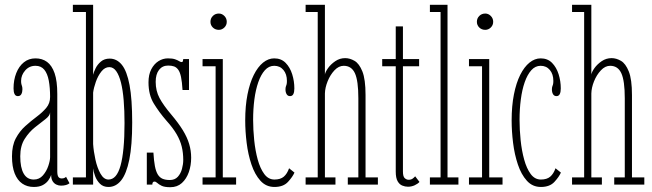

<svg xmlns="http://www.w3.org/2000/svg" viewBox="-20 -770 2722 801"><path d="M121 10Q93.5 10 73 -4Q52.5 -18 41.2 -46.5Q30 -75 30 -118Q30 -163 46 -193Q62 -223 85.8 -244.2Q109.5 -265.5 133.2 -283.2Q157 -301 173 -320Q189 -339 189 -365.5Q189 -404.5 183.5 -433.8Q178 -463 164.8 -479.2Q151.5 -495.5 128 -495.5Q102 -495.5 85 -476Q68 -456.5 68 -432.5Q68 -423 69.5 -418.2Q71 -413.5 72.2 -409.2Q73.5 -405 73.5 -397Q73.5 -385.5 69 -377.2Q64.5 -369 54.5 -369Q45 -369 40.8 -377.5Q36.5 -386 36.5 -401Q36.5 -436.5 47.8 -465Q59 -493.5 79.5 -510Q100 -526.5 128 -526.5Q156 -526.5 176.2 -511.8Q196.5 -497 207.8 -464.5Q219 -432 219 -378V-55.5Q219 -38 223.8 -31.8Q228.5 -25.5 237.5 -25.5Q244.5 -25.5 249 -27.8Q253.5 -30 255.5 -32.5L270 -5.5Q265 -1 255.5 1.8Q246 4.5 234.5 4.5Q224.5 4.5 215 0Q205.5 -4.5 199.5 -14.2Q193.5 -24 193.5 -40Q190 -29.5 181.8 -17.8Q173.5 -6 158.8 2Q144 10 121 10ZM121 -21Q144 -21 159 -38.2Q174 -55.5 181.5 -77.8Q189 -100 189 -114.5V-301Q188 -287 169 -272.5Q150 -258 125.8 -238.8Q101.5 -219.5 83 -190.5Q64.5 -161.5 64.5 -118Q64.5 -70.5 78.8 -45.8Q93 -21 121 -21Z M432.5 10Q410.5 10 397 -3.5Q383.5 -17 376.8 -35.2Q370 -53.5 368.5 -67.5V0H284V-30H338.5V-720H284V-750H368.5V-458Q371 -469 378.8 -485Q386.5 -501 401 -513.2Q415.5 -525.5 437.5 -525.5Q467.5 -525.5 488.5 -499.5Q509.5 -473.5 520.5 -415Q531.5 -356.5 531.5 -259Q531.5 -163.5 519.5 -104.2Q507.5 -45 485.5 -17.5Q463.5 10 432.5 10ZM432.5 -21Q449.5 -21 462 -35.2Q474.5 -49.5 482.8 -78.8Q491 -108 495.2 -152.2Q499.5 -196.5 499.5 -256.5Q499.5 -308.5 496 -351.2Q492.5 -394 484.8 -425Q477 -456 465 -473Q453 -490 436 -490Q417.5 -490 403 -471.8Q388.5 -453.5 379.8 -428.5Q371 -403.5 368.5 -383.5V-169Q370.5 -139 378 -104.5Q385.5 -70 399.2 -45.5Q413 -21 432.5 -21Z M690.5 11Q666.5 11 654.2 5Q642 -1 636 -6.8Q630 -12.5 624.5 -12.5Q619.5 -12.5 617.5 -9Q615.5 -5.5 615.5 0H592.5V-133.5H620Q622 -99.5 626.2 -77.2Q630.5 -55 638.2 -42.2Q646 -29.5 658.2 -24.2Q670.5 -19 688.5 -19Q709.5 -19 721.8 -32.5Q734 -46 739.2 -65.5Q744.5 -85 744.5 -103Q744.5 -132.5 738.2 -158.2Q732 -184 716.8 -210.2Q701.5 -236.5 674 -267Q644 -301.5 621.8 -337.8Q599.5 -374 599.5 -426.5Q599.5 -458.5 611 -480.8Q622.5 -503 641 -514.8Q659.5 -526.5 680.5 -526.5Q699 -526.5 710 -522.8Q721 -519 727.2 -515Q733.5 -511 737.5 -511Q741.5 -511 742.8 -514.2Q744 -517.5 744.5 -523.5H768.5V-394.5H741.5Q739.5 -428.5 735.2 -448.8Q731 -469 723.5 -479.2Q716 -489.5 705.8 -493Q695.5 -496.5 681.5 -496.5Q657.5 -496.5 643.5 -478.5Q629.5 -460.5 629.5 -428.5Q629.5 -391 645.5 -361Q661.5 -331 695 -291.5Q724.5 -256.5 742.8 -226.8Q761 -197 769.2 -169.2Q777.5 -141.5 777.5 -112Q777.5 -80 767.8 -52Q758 -24 738.8 -6.5Q719.5 11 690.5 11Z M825 0V-30H879.5V-493.5H825V-523.5H909.5V-30H965V0ZM893 -645.5Q878 -645.5 868 -655.2Q858 -665 858 -679Q858 -693.5 868 -703.5Q878 -713.5 893 -713.5Q906 -713.5 916 -703.5Q926 -693.5 926 -679Q926 -665 916 -655.2Q906 -645.5 893 -645.5Z M1125 10Q1090 10 1066.5 -16Q1043 -42 1029 -83.8Q1015 -125.5 1009 -174Q1003 -222.5 1003 -267.5Q1003 -328 1012.5 -376Q1022 -424 1038.8 -457.5Q1055.5 -491 1077.5 -508.8Q1099.5 -526.5 1124 -526.5Q1153 -526.5 1171.5 -507.8Q1190 -489 1199 -460.2Q1208 -431.5 1208 -401Q1208 -386 1203.8 -377.5Q1199.5 -369 1190 -369Q1180.5 -369 1175.8 -377Q1171 -385 1171 -396.5Q1171 -404.5 1172.5 -408.5Q1174 -412.5 1175.5 -417.5Q1177 -422.5 1177 -432.5Q1177 -460.5 1162.5 -478Q1148 -495.5 1124 -495.5Q1101.5 -495.5 1085 -477Q1068.5 -458.5 1057.5 -427Q1046.5 -395.5 1041.2 -355Q1036 -314.5 1036 -270Q1036 -229 1040.5 -185.2Q1045 -141.5 1055.2 -104.2Q1065.5 -67 1082.5 -44Q1099.5 -21 1125 -21Q1150 -21 1164 -33Q1178 -45 1186 -68L1208.5 -50Q1201 -32.5 1181.5 -11.2Q1162 10 1125 10Z M1255 0V-30H1305.5V-720H1255V-750H1335.5V-459Q1337 -469.5 1348.5 -485.8Q1360 -502 1378.8 -514.8Q1397.5 -527.5 1420 -527.5Q1439.5 -527.5 1459 -516.2Q1478.5 -505 1491.8 -472Q1505 -439 1505 -373.5V-30H1556.5V0H1431V-30H1475V-360Q1475 -433 1460.8 -464.2Q1446.5 -495.5 1414 -495.5Q1393 -495.5 1375.2 -476.5Q1357.5 -457.5 1346.8 -430.8Q1336 -404 1335.5 -380V-30H1379.5V0Z M1682 9Q1670 9 1658.2 4.2Q1646.5 -0.5 1638.8 -14Q1631 -27.5 1631 -54.5V-493.5H1574.5V-523.5H1631Q1631 -543.5 1631 -568Q1631 -592.5 1631 -616.8Q1631 -641 1631 -660H1661V-523.5H1728.5V-493.5H1661V-54.5Q1661 -33 1668.8 -26.5Q1676.5 -20 1684.5 -20Q1695 -20 1701.5 -24.8Q1708 -29.5 1712 -34.5L1730 -11Q1723.5 -3.5 1710.2 2.8Q1697 9 1682 9Z M1773.5 0V-30H1818V-720H1773.5V-750H1847V-30H1892.5V0Z M1936.5 0V-30H1991V-493.5H1936.5V-523.5H2021V-30H2076.5V0ZM2004.5 -645.5Q1989.5 -645.5 1979.5 -655.2Q1969.5 -665 1969.5 -679Q1969.5 -693.5 1979.5 -703.5Q1989.5 -713.5 2004.5 -713.5Q2017.5 -713.5 2027.5 -703.5Q2037.5 -693.5 2037.5 -679Q2037.5 -665 2027.5 -655.2Q2017.5 -645.5 2004.5 -645.5Z M2236.5 10Q2201.5 10 2178 -16Q2154.5 -42 2140.5 -83.8Q2126.5 -125.5 2120.5 -174Q2114.5 -222.5 2114.5 -267.5Q2114.5 -328 2124 -376Q2133.5 -424 2150.2 -457.5Q2167 -491 2189 -508.8Q2211 -526.5 2235.5 -526.5Q2264.5 -526.5 2283 -507.8Q2301.5 -489 2310.5 -460.2Q2319.5 -431.5 2319.5 -401Q2319.5 -386 2315.2 -377.5Q2311 -369 2301.5 -369Q2292 -369 2287.2 -377Q2282.5 -385 2282.5 -396.5Q2282.5 -404.5 2284 -408.5Q2285.5 -412.5 2287 -417.5Q2288.5 -422.5 2288.5 -432.5Q2288.5 -460.5 2274 -478Q2259.5 -495.5 2235.5 -495.5Q2213 -495.5 2196.5 -477Q2180 -458.5 2169 -427Q2158 -395.5 2152.8 -355Q2147.5 -314.5 2147.5 -270Q2147.5 -229 2152 -185.2Q2156.5 -141.5 2166.8 -104.2Q2177 -67 2194 -44Q2211 -21 2236.5 -21Q2261.5 -21 2275.5 -33Q2289.5 -45 2297.5 -68L2320 -50Q2312.5 -32.5 2293 -11.2Q2273.5 10 2236.5 10Z M2366.5 0V-30H2417V-720H2366.5V-750H2447V-459Q2448.5 -469.5 2460 -485.8Q2471.5 -502 2490.2 -514.8Q2509 -527.5 2531.5 -527.5Q2551 -527.5 2570.5 -516.2Q2590 -505 2603.2 -472Q2616.5 -439 2616.5 -373.5V-30H2668V0H2542.5V-30H2586.5V-360Q2586.5 -433 2572.2 -464.2Q2558 -495.5 2525.5 -495.5Q2504.5 -495.5 2486.8 -476.5Q2469 -457.5 2458.2 -430.8Q2447.5 -404 2447 -380V-30H2491V0Z"/></svg>

Font: Imbue Thin 10pt Thin
Style: Regular
Weight: 250
Version: Version 1.102